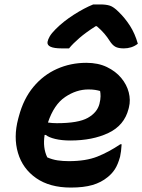

<svg xmlns="http://www.w3.org/2000/svg" viewBox="-20 -833 641 865"><path d="M369 -550Q422 -550 461.5 -531Q501 -512 526 -482Q551 -452 560 -417Q569 -382 561 -350L559 -342Q540 -268 468.5 -234Q397 -200 297 -200Q258 -200 229 -207Q200 -214 186 -225H181Q172 -167 193 -124Q216 -114 239.5 -110.5Q263 -107 290 -107Q367 -107 418.5 -127.5Q470 -148 522 -183H528Q526 -149 521 -127Q511 -91 497.5 -70.5Q484 -50 465 -35Q436 -11 396.5 0.5Q357 12 299 12Q204 12 143 -30.5Q82 -73 61 -144Q40 -215 62 -298L65 -309Q86 -388 130.5 -441.5Q175 -495 236.5 -522.5Q298 -550 369 -550ZM378 -430Q324 -430 273.5 -396Q223 -362 196 -281Q215 -278 236 -278Q333 -278 375.5 -302Q418 -326 428 -365Q433 -385 433 -399Q433 -413 431 -423Q421 -426 408.5 -428Q396 -430 378 -430ZM400 -813H432Q458 -813 475 -807.5Q492 -802 514 -780Q543 -752 565.5 -717Q588 -682 601 -636Q587 -625 571 -620Q555 -615 538 -615Q513 -615 499.5 -622.5Q486 -630 474 -649Q464 -665 450.5 -681Q437 -697 416 -715H411Q367 -687 338 -662Q309 -637 291 -615H258Q190 -615 194 -644Q196 -655 204 -669Q212 -683 231 -702Q266 -737 313 -767Q360 -797 400 -813Z"/></svg>

Font: Recursive Mn Csl St
Style: Bold Italic
Weight: 700
Italic angle: -15°
Monospace: yes
Version: Version 1.079;hotconv 1.0.112;makeotfexe 2.5.65598; ttfautoh